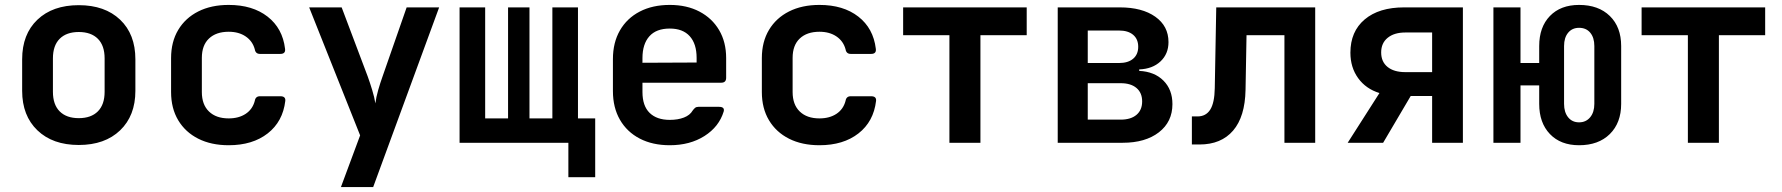

<svg xmlns="http://www.w3.org/2000/svg" viewBox="-20 -580 7240 780"><path d="M300 9Q194 9 132 -50.5Q70 -110 70 -211V-339Q70 -441 132 -500Q194 -559 300 -559Q406 -559 468 -500Q530 -441 530 -339V-211Q530 -110 468 -50.5Q406 9 300 9ZM300 -100Q350 -100 377.5 -127.5Q405 -155 405 -207V-343Q405 -395 377.5 -422.5Q350 -450 300 -450Q250 -450 222.5 -422.5Q195 -395 195 -343V-207Q195 -155 222.5 -127.5Q250 -100 300 -100Z M909 10Q838 10 785.5 -16.5Q733 -43 704 -91.5Q675 -140 675 -206V-344Q675 -410 704 -458.5Q733 -507 785.5 -533.5Q838 -560 909 -560Q1006 -560 1067 -512.5Q1128 -465 1138 -382Q1141 -361 1119 -361H1036Q1018 -361 1015 -380Q1006 -413 978 -432Q950 -451 909 -451Q858 -451 829 -423.5Q800 -396 800 -345V-206Q800 -155 829 -127Q858 -99 909 -99Q950 -99 978 -117.5Q1006 -136 1015 -170Q1018 -189 1036 -189H1119Q1141 -189 1139 -170Q1129 -86 1067.5 -38Q1006 10 909 10Z M1365 180 1443 -30 1236 -550H1368L1474 -269Q1483 -244 1492 -214.5Q1501 -185 1505 -160Q1508 -185 1516.5 -214.5Q1525 -244 1534 -269L1632 -550H1764L1496 180Z M2289 140V0H1847V-550H1951V-99H2044V-550H2131V-99H2224V-550H2328V-99H2398V140Z M2701 10Q2631 10 2579 -17Q2527 -44 2498.5 -93.5Q2470 -143 2470 -210V-340Q2470 -407 2498.5 -456.5Q2527 -506 2579 -533Q2631 -560 2701 -560Q2770 -560 2821.5 -533Q2873 -506 2901.5 -457.5Q2930 -409 2930 -344V-264Q2930 -244 2910 -244H2590V-206Q2590 -150 2619 -121.5Q2648 -93 2701 -93Q2734 -93 2758.5 -102.5Q2783 -112 2794 -131Q2799 -138 2804 -142Q2809 -146 2817 -146H2901Q2925 -146 2920 -127Q2901 -65 2842 -27.5Q2783 10 2701 10ZM2590 -344V-325L2810 -326V-345Q2810 -402 2782 -433Q2754 -464 2701 -464Q2646 -464 2618 -432.5Q2590 -401 2590 -344Z M3309 10Q3238 10 3185.5 -16.5Q3133 -43 3104 -91.5Q3075 -140 3075 -206V-344Q3075 -410 3104 -458.5Q3133 -507 3185.5 -533.5Q3238 -560 3309 -560Q3406 -560 3467 -512.5Q3528 -465 3538 -382Q3541 -361 3519 -361H3436Q3418 -361 3415 -380Q3406 -413 3378 -432Q3350 -451 3309 -451Q3258 -451 3229 -423.5Q3200 -396 3200 -345V-206Q3200 -155 3229 -127Q3258 -99 3309 -99Q3350 -99 3378 -117.5Q3406 -136 3415 -170Q3418 -189 3436 -189H3519Q3541 -189 3539 -170Q3529 -86 3467.5 -38Q3406 10 3309 10Z M3837 0V-437H3649V-550H4151V-437H3963V0Z M4277 0V-550H4529Q4620 -550 4673.5 -512Q4727 -474 4727 -409Q4727 -361 4694.5 -330.5Q4662 -300 4608 -298V-292Q4670 -289 4706.5 -252.5Q4743 -216 4743 -157Q4743 -85 4688 -42.5Q4633 0 4541 0ZM4399 -324H4526Q4563 -324 4583.5 -341.5Q4604 -359 4604 -390Q4604 -421 4583.5 -438.5Q4563 -456 4526 -456H4399ZM4399 -94H4533Q4574 -94 4597 -113.5Q4620 -133 4620 -168Q4620 -203 4597 -222.5Q4574 -242 4533 -242H4399Z M4822 7V-107H4845Q4879 -107 4896.5 -134.5Q4914 -162 4915 -222L4921 -550H5323V0H5198V-437H5044L5040 -215Q5038 -106 4989.5 -49.5Q4941 7 4853 7Z M5455 0 5584 -202Q5529 -219 5497.5 -262.5Q5466 -306 5466 -366Q5466 -452 5524 -501Q5582 -550 5684 -550H5923V0H5798V-190H5711L5599 0ZM5689 -287H5798V-448H5689Q5644 -448 5617.5 -426.5Q5591 -405 5591 -367Q5591 -329 5617 -308Q5643 -287 5689 -287Z M6395 10Q6320 10 6276.5 -35.5Q6233 -81 6233 -158V-233H6157V0H6047V-550H6157V-324H6233V-393Q6233 -470 6276.5 -515Q6320 -560 6395 -560Q6474 -560 6520 -515Q6566 -470 6566 -393V-158Q6566 -81 6520 -35.5Q6474 10 6395 10ZM6395 -83Q6423 -83 6440 -103.5Q6457 -124 6457 -158V-393Q6457 -427 6440.5 -447Q6424 -467 6395 -467Q6367 -467 6350.5 -447Q6334 -427 6334 -393V-158Q6334 -124 6350.5 -103.5Q6367 -83 6395 -83Z M6837 0V-437H6649V-550H7151V-437H6963V0Z"/></svg>

Font: Pitagon Sans Mono
Style: Bold
Weight: 700
Monospace: yes
Designer: Travis Tran
Foundry: Pitagon
Version: Version 1.001; ttfautohint (v1.8.4.7-5d5b);gftools[0.9.26]